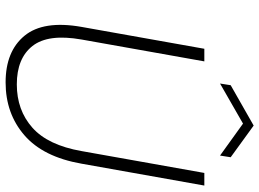

<svg xmlns="http://www.w3.org/2000/svg" viewBox="-140 -778 925 685"><g transform="rotate(90 322.5 -435.5)"><path d="M76 -264 154 -702H199L121 -264Q100 -145 144 -89Q188 -33 281 -33Q373 -33 435.5 -88.5Q498 -144 519 -264L597 -702H642L564 -264Q540 -127 462.5 -60Q385 7 274 7Q163 7 107.5 -60.5Q52 -128 76 -264ZM541 -796 535 -758 421 -840 278 -758 284 -796 428 -878Z"/></g></svg>

Font: Poppins ExtraLight
Style: Italic
Weight: 275
Italic angle: -10°
Designer: Ninad Kale (Devanagari), Jonny Pinhorn (Latin)
Foundry: Indian Type Foundry
Version: Version 3.200;PS 1.000;hotconv 16.6.54;makeotf.lib2.5.65590